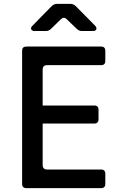

<svg xmlns="http://www.w3.org/2000/svg" viewBox="-20 -970 640 990"><path d="M116 0Q94 0 94 -22V-708Q94 -730 116 -730H501Q523 -730 523 -708V-656Q523 -634 501 -634H223Q200 -634 200 -611V-426H466Q488 -426 488 -404V-355Q488 -333 466 -333H200V-119Q200 -96 223 -96H501Q523 -96 523 -74V-22Q523 0 501 0ZM160 -810Q145 -810 141 -818.5Q137 -827 148 -838L247 -939Q259 -950 274 -950H343Q359 -950 370 -939L470 -838Q480 -827 476.5 -818.5Q473 -810 458 -810H403Q387 -810 376 -821L324 -871Q309 -886 293 -870L244 -822Q232 -810 217 -810Z"/></svg>

Font: Pitagon Sans Mono SemiBold
Style: Regular
Weight: 600
Monospace: yes
Designer: Travis Tran
Foundry: Pitagon
Version: Version 1.001; ttfautohint (v1.8.4.7-5d5b);gftools[0.9.26]